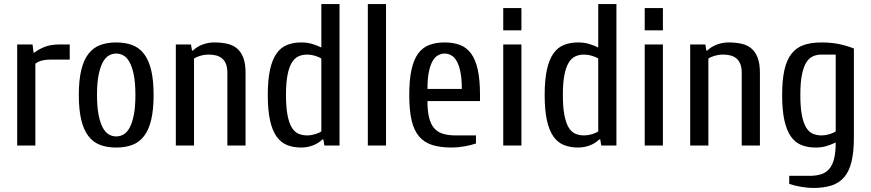

<svg xmlns="http://www.w3.org/2000/svg" viewBox="-20 -720 4310 950"><path d="M155 0H65V-500H141L146 -460H151Q169 -475 199.5 -487.5Q230 -500 275 -500H325V-425H225Q206 -425 188 -420.5Q170 -416 155 -405Z M650 -250Q650 -310 642 -349.5Q634 -389 621 -412.5Q608 -436 591 -445.5Q574 -455 555 -455Q536 -455 519 -445.5Q502 -436 489 -412.5Q476 -389 468 -349.5Q460 -310 460 -250Q460 -190 468 -150.5Q476 -111 489 -87.5Q502 -64 519 -54.5Q536 -45 555 -45Q574 -45 591 -54.5Q608 -64 621 -87.5Q634 -111 642 -150.5Q650 -190 650 -250ZM740 -250Q740 -177 728 -127Q716 -77 692.5 -46.5Q669 -16 634.5 -3Q600 10 555 10Q510 10 475.5 -3Q441 -16 417.5 -46.5Q394 -77 382 -127Q370 -177 370 -250Q370 -323 382 -373Q394 -423 417.5 -453.5Q441 -484 475.5 -497Q510 -510 555 -510Q600 -510 634.5 -497Q669 -484 692.5 -453.5Q716 -423 728 -373Q740 -323 740 -250Z M940 0H850V-500H925L930 -470H935Q954 -489 982 -499.5Q1010 -510 1040 -510Q1076 -510 1104.5 -503.5Q1133 -497 1153 -480Q1173 -463 1184 -434Q1195 -405 1195 -360V0H1105V-360Q1105 -386 1098 -403.5Q1091 -421 1078 -431.5Q1065 -442 1048 -446Q1031 -450 1010 -450Q991 -450 971 -444Q951 -438 940 -430Z M1575 -30Q1556 -11 1528 -0.5Q1500 10 1470 10Q1431 10 1400 -2.5Q1369 -15 1348 -45Q1327 -75 1316 -125Q1305 -175 1305 -250Q1305 -325 1316 -375Q1327 -425 1348 -455Q1369 -485 1400 -497.5Q1431 -510 1470 -510Q1500 -510 1523.5 -503Q1547 -496 1570 -485V-700H1660V0H1585L1580 -30ZM1570 -430Q1559 -438 1539 -444Q1519 -450 1500 -450Q1476 -450 1456.5 -441Q1437 -432 1423.5 -409.5Q1410 -387 1402.5 -348.5Q1395 -310 1395 -250Q1395 -190 1402.5 -151Q1410 -112 1423.5 -89.5Q1437 -67 1456.5 -58.5Q1476 -50 1500 -50Q1519 -50 1539 -56Q1559 -62 1570 -70Z M1800 -700H1890V0H1800Z M2355 -220H2095Q2095 -171 2103 -138.5Q2111 -106 2127.5 -86.5Q2144 -67 2170.5 -58.5Q2197 -50 2235 -50H2335V-10Q2312 -2 2278.5 4Q2245 10 2215 10Q2159 10 2119 -2.5Q2079 -15 2053.5 -45Q2028 -75 2016.5 -125Q2005 -175 2005 -250Q2005 -325 2016 -375Q2027 -425 2049 -455Q2071 -485 2104 -497.5Q2137 -510 2180 -510Q2223 -510 2256 -497.5Q2289 -485 2311 -455Q2333 -425 2344 -375Q2355 -325 2355 -250ZM2265 -280Q2265 -331 2258 -364.5Q2251 -398 2239.5 -418Q2228 -438 2212.5 -446.5Q2197 -455 2180 -455Q2163 -455 2147.5 -446.5Q2132 -438 2120.5 -418Q2109 -398 2102 -364.5Q2095 -331 2095 -280Z M2560 0H2470V-500H2560ZM2560 -680V-570H2470V-680Z M2945 -30Q2926 -11 2898 -0.5Q2870 10 2840 10Q2801 10 2770 -2.5Q2739 -15 2718 -45Q2697 -75 2686 -125Q2675 -175 2675 -250Q2675 -325 2686 -375Q2697 -425 2718 -455Q2739 -485 2770 -497.5Q2801 -510 2840 -510Q2870 -510 2893.5 -503Q2917 -496 2940 -485V-700H3030V0H2955L2950 -30ZM2940 -430Q2929 -438 2909 -444Q2889 -450 2870 -450Q2846 -450 2826.5 -441Q2807 -432 2793.5 -409.5Q2780 -387 2772.5 -348.5Q2765 -310 2765 -250Q2765 -190 2772.5 -151Q2780 -112 2793.5 -89.5Q2807 -67 2826.5 -58.5Q2846 -50 2870 -50Q2889 -50 2909 -56Q2929 -62 2940 -70Z M3260 0H3170V-500H3260ZM3260 -680V-570H3170V-680Z M3485 0H3395V-500H3470L3475 -470H3480Q3499 -489 3527 -499.5Q3555 -510 3585 -510Q3621 -510 3649.5 -503.5Q3678 -497 3698 -480Q3718 -463 3729 -434Q3740 -405 3740 -360V0H3650V-360Q3650 -386 3643 -403.5Q3636 -421 3623 -431.5Q3610 -442 3593 -446Q3576 -450 3555 -450Q3536 -450 3516 -444Q3496 -438 3485 -430Z M4115 -15Q4092 -4 4068.5 3Q4045 10 4015 10Q3976 10 3945 -2.5Q3914 -15 3893 -45Q3872 -75 3861 -125Q3850 -175 3850 -250Q3850 -325 3861.5 -375Q3873 -425 3897 -455Q3921 -485 3957.5 -497.5Q3994 -510 4045 -510Q4090 -510 4128.5 -502.5Q4167 -495 4205 -480V-40Q4205 31 4193.5 79Q4182 127 4157.5 156Q4133 185 4095 197.5Q4057 210 4005 210Q3975 210 3941.5 204Q3908 198 3885 190V150H3985Q4019 150 4043.5 142Q4068 134 4084 114.5Q4100 95 4107.5 63.5Q4115 32 4115 -15ZM4115 -450H4045Q4021 -450 4001.5 -441Q3982 -432 3968.5 -409.5Q3955 -387 3947.5 -348.5Q3940 -310 3940 -250Q3940 -190 3947.5 -151Q3955 -112 3968.5 -89.5Q3982 -67 4001.5 -58.5Q4021 -50 4045 -50Q4064 -50 4084 -56Q4104 -62 4115 -70Z"/></svg>

Font: Cuprum
Style: Regular
Weight: 400
Designer: Jovanny Lemonad
Foundry: Jovanny Lemonad
Version: Version 1.002